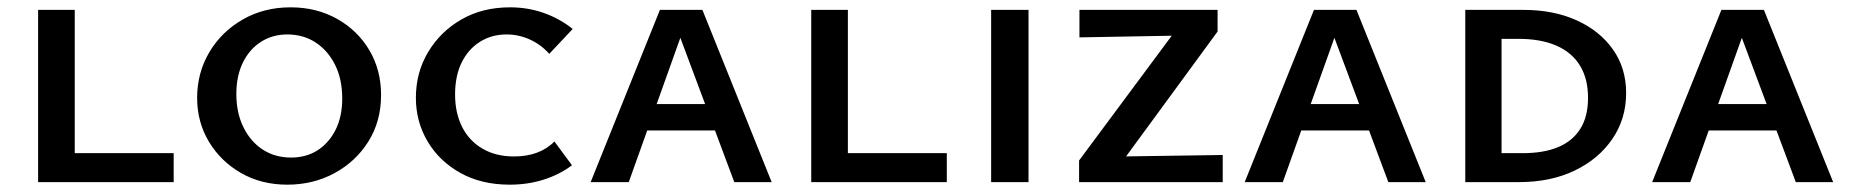

<svg xmlns="http://www.w3.org/2000/svg" viewBox="-20 -497 5047 524"><path d="M84 0V-470H184V0ZM117 0V-79H454V0Z M764 7Q693 7 637.5 -25Q582 -57 550 -110.5Q518 -164 518 -230Q518 -298 551 -354Q584 -410 642 -443.5Q700 -477 773 -477Q844 -477 900 -445.5Q956 -414 988 -360Q1020 -306 1020 -238Q1020 -166 985.5 -111Q951 -56 893 -24.5Q835 7 764 7ZM774 -67Q816 -67 847 -87Q878 -107 896 -143Q914 -179 914 -228Q914 -281 894.5 -320Q875 -359 841.5 -381Q808 -403 764 -403Q724 -403 692.5 -383Q661 -363 643 -326.5Q625 -290 625 -240Q625 -189 644.5 -149.5Q664 -110 697.5 -88.5Q731 -67 774 -67Z M1371 7Q1294 7 1236.5 -25Q1179 -57 1147 -111Q1115 -165 1115 -230Q1115 -299 1148.5 -355Q1182 -411 1239.5 -444Q1297 -477 1372 -477Q1421 -477 1464.5 -461.5Q1508 -446 1543 -418L1479 -350Q1457 -375 1426.5 -389Q1396 -403 1362 -403Q1322 -403 1290 -383Q1258 -363 1240 -326.5Q1222 -290 1222 -239Q1222 -189 1241 -151Q1260 -113 1296.5 -91.5Q1333 -70 1383 -70Q1418 -70 1446 -80.5Q1474 -91 1493 -111L1541 -46Q1508 -21 1464.5 -7Q1421 7 1371 7Z M1592 0 1781 -470H1897L2086 0H1984L1824 -428H1849L1696 0ZM1692 -141 1715 -213H1942L1976 -141Z M2194 0V-470H2294V0ZM2227 0V-79H2564V0Z M2685 0V-470H2787V0Z M2925 -59 3225 -463 3262 -401 2926 -395V-470H3303V-411L3007 -7L2974 -69L3317 -74V0H2925Z M3377 0 3566 -470H3682L3871 0H3769L3609 -428H3634L3481 0ZM3477 -141 3500 -213H3727L3761 -141Z M4126 0H3979V-470H4138Q4220 -470 4283 -441.5Q4346 -413 4382 -362Q4418 -311 4418 -243Q4418 -173 4380.5 -118Q4343 -63 4277.5 -31.5Q4212 0 4126 0ZM4314 -230Q4314 -282 4292 -318Q4270 -354 4227.5 -372.5Q4185 -391 4124 -391H4078V-79H4136Q4193 -79 4232.5 -95.5Q4272 -112 4293 -145.5Q4314 -179 4314 -230Z M4489 0 4678 -470H4794L4983 0H4881L4721 -428H4746L4593 0ZM4589 -141 4612 -213H4839L4873 -141Z"/></svg>

Font: Ysabeau SC SemiBold
Style: Regular
Weight: 600
Designer: Christian Thalmann (Catharsis Fonts)
Version: Version 2.001;gftools[0.9.30]; featfreeze: smcp